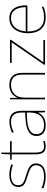

<svg xmlns="http://www.w3.org/2000/svg" viewBox="1073 -1772 709 2895"><g transform="rotate(-90 1427.5 -324.5)"><path d="M410.6 -133.8Q410.6 -66.9 361.1 -28.6Q311.5 9.8 212.4 9.8Q157.7 9.8 112.5 -0.7Q67.4 -11.2 38.6 -23.9V-54.2Q118.2 -15.1 212.4 -15.1Q303.7 -15.1 343.8 -46.6Q383.8 -78.1 383.8 -133.8Q383.8 -172.4 362.3 -196.8Q340.3 -220.2 304 -234.6Q267.6 -249 223.6 -262.2Q176.8 -276.4 139.2 -290.5Q100.6 -305.2 78.1 -331.5Q55.7 -357.9 55.7 -407.2Q55.7 -467.8 104.7 -502.9Q153.8 -538.1 237.8 -538.1Q284.7 -538.1 325.2 -529.5Q365.7 -521 397.5 -507.8L386.7 -482.9Q358.4 -496.1 317.9 -504.6Q277.3 -513.2 237.8 -513.2Q165.5 -513.2 124 -486.6Q82.5 -460 82.5 -407.2Q82.5 -366.2 103 -344.7Q123.5 -323.2 157.5 -311Q191.4 -298.8 232.4 -286.1Q254.4 -279.3 275.6 -271.7Q296.9 -264.2 317.4 -256.3Q358.4 -240.2 384.5 -212.2Q410.6 -184.1 410.6 -133.8Z M669.4 -15.1Q694.3 -15.1 712.9 -18.6Q731.4 -22 748 -27.8V-2.9Q731.4 2 713.4 5.9Q695.3 9.8 669.4 9.8Q599.1 9.8 573.7 -30Q548.3 -69.8 548.3 -140.1V-502.9H467.3V-524.9L547.4 -527.8L553.2 -659.2H574.2V-527.8H746.1V-502.9H574.2V-143.1Q574.2 -82 593.8 -48.6Q613.3 -15.1 669.4 -15.1Z M1040 -537.1Q1122.1 -537.1 1163.1 -492.7Q1204.1 -448.2 1204.1 -350.1V0H1182.1L1178.2 -103H1176.3Q1155.3 -57.1 1110.4 -23.7Q1065.4 9.8 984.4 9.8Q904.3 9.8 864.3 -28.1Q824.2 -65.9 824.2 -128.9Q824.2 -208 890.6 -247.6Q957 -287.1 1075.2 -293.9L1178.2 -299.8V-342.8Q1178.2 -433.1 1144.3 -472.7Q1110.4 -512.2 1040 -512.2Q1000 -512.2 962.6 -503.2Q925.3 -494.1 882.3 -472.2L873 -498Q913.1 -516.1 954.6 -526.6Q996.1 -537.1 1040 -537.1ZM1178.2 -220.2V-274.9L1077.1 -270Q975.1 -265.1 913.6 -232.2Q852.1 -199.2 852.1 -128.9Q852.1 -76.2 886.2 -45.7Q920.4 -15.1 984.4 -15.1Q1084 -15.1 1130.1 -72Q1176.3 -128.9 1178.2 -220.2Z M1596.2 -538.1Q1681.2 -538.1 1728.5 -491Q1775.9 -443.8 1775.9 -346.2V0H1750V-345.2Q1750 -433.1 1709.5 -473.1Q1668.9 -513.2 1596.2 -513.2Q1509.8 -513.2 1456.3 -461.7Q1402.8 -410.2 1402.8 -301.8V0H1377V-527.8H1397.9L1401.9 -417H1403.8Q1415 -448.7 1439 -475.6Q1462.9 -502.9 1501.5 -520.5Q1540 -538.1 1596.2 -538.1Z M1936.5 -24.9H2271.5V0H1900.4V-17.1L2236.3 -502.9H1927.2V-527.8H2274.4V-513.2Z M2602.1 -538.1Q2669.4 -538.1 2711.4 -505.4Q2753.9 -472.7 2773.9 -416.3Q2793.9 -359.9 2793.9 -291V-266.1H2400.9Q2398.9 -145 2453.4 -80.1Q2507.8 -15.1 2610.8 -15.1Q2643.1 -15.1 2668.2 -18.1Q2693.4 -21 2718 -28.6Q2742.7 -36.1 2773.9 -49.8V-22.9Q2735.8 -5.9 2697.5 2Q2659.2 9.8 2610.8 9.8Q2527.8 9.8 2475.6 -25.4Q2422.9 -60.1 2398.4 -121.1Q2374 -182.1 2374 -258.8Q2374 -334 2398.9 -397.5Q2423.8 -460.9 2474.4 -499.5Q2524.9 -538.1 2602.1 -538.1ZM2602.1 -513.2Q2518.1 -513.2 2464.6 -456.5Q2411.1 -399.9 2401.9 -291H2767.1Q2768.1 -390.1 2727.1 -451.7Q2686 -513.2 2602.1 -513.2Z"/></g></svg>

Font: Nokora Thin
Style: Regular
Weight: 100
Designer: Danh Hong
Version: Version 8.000; ttfautohint (v1.8.3)